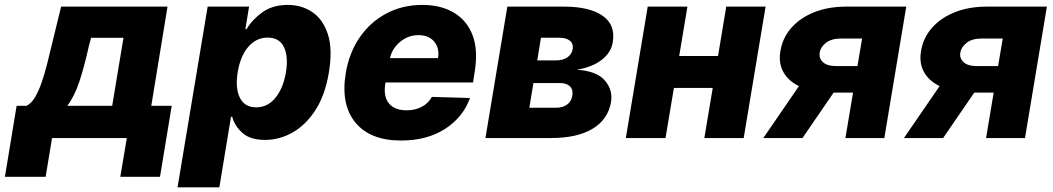

<svg xmlns="http://www.w3.org/2000/svg" viewBox="-74 -573 4370 797"><path d="M-53.6 160.9 -5 -133.9H36.2Q56.1 -143.5 71.6 -169.7Q87 -196 99.3 -231.7Q111.5 -267.4 121.3 -306.3Q131 -345.2 139.2 -379.6L179.7 -545.5H621.4L554 -133.9H638.8L590.2 160.9H425.4L452.4 0H142L115.4 160.9ZM205.3 -133.9H391.7L438.6 -416.2H304L294.4 -379.6Q274.9 -291.9 254.6 -231.9Q234.4 -171.9 205.3 -133.9Z M663 204.5 788 -545.5H959.9L944.6 -452.1H949.9Q971.2 -489.7 1013.8 -521.1Q1056.5 -552.6 1121.1 -552.6Q1178.3 -552.6 1222.7 -522.5Q1267 -492.5 1287.1 -430.6Q1307.2 -368.6 1291.2 -272.4Q1275.9 -179.3 1236.2 -117.2Q1196.4 -55 1141.5 -23.6Q1086.6 7.8 1026.3 7.8Q964.5 7.8 932 -21.5Q899.5 -50.8 889.9 -88.4H884.9L836.6 204.5ZM912.6 -272.7Q902 -206.3 921.9 -166.9Q941.8 -127.5 989.3 -127.5Q1037.3 -127.5 1069.4 -167.1Q1101.6 -206.7 1112.9 -272.7Q1123.6 -338.4 1104.6 -377.7Q1085.6 -416.9 1036.9 -416.9Q989.3 -416.9 956.3 -378.2Q923.3 -339.5 912.6 -272.7Z M1590.6 10.3Q1462.4 10.3 1400.9 -64.8Q1339.5 -139.9 1361.5 -270.6Q1375.7 -355.1 1419.6 -418.5Q1463.4 -481.9 1530.2 -517.2Q1596.9 -552.6 1679 -552.6Q1756.4 -552.6 1810.5 -520.2Q1864.7 -487.9 1888 -426Q1911.2 -364 1896.3 -274.1L1889.6 -230.8H1526.3L1525.2 -224.4Q1517 -172.6 1540.5 -143.8Q1563.9 -115.1 1614.7 -115.1Q1648.4 -115.1 1676.1 -129.3Q1703.8 -143.5 1718.8 -170.8L1877.1 -166.2Q1848 -85.9 1773.3 -37.8Q1698.5 10.3 1590.6 10.3ZM1544.7 -331.7H1744.3Q1751.1 -373.6 1728.3 -400.4Q1705.6 -427.2 1663 -427.2Q1620.7 -427.2 1587.4 -399.7Q1554 -372.2 1544.7 -331.7Z M1941.1 0 2032 -545.5H2267.8Q2372.9 -545.5 2427.4 -507.6Q2481.9 -469.8 2469.5 -397Q2462.7 -354.8 2423.5 -324.4Q2384.2 -294 2319.6 -283.4Q2402.3 -278.8 2436.4 -239.3Q2470.5 -199.9 2462.4 -149.9Q2450.3 -77.4 2386.2 -38.7Q2322.1 0 2213.1 0ZM2123.2 -125.7H2233.7Q2261.7 -125.7 2279.8 -138.8Q2297.9 -152 2301.5 -175.1Q2306.1 -199.9 2292.3 -214.1Q2278.4 -228.3 2250.7 -228.3H2140.3ZM2156.2 -322.4H2235.1Q2263.1 -322.4 2281.4 -335Q2299.7 -347.7 2303.3 -370Q2306.8 -391.7 2291.5 -404.1Q2276.3 -416.5 2245.7 -416.5H2171.5Z M2779.5 -545.5 2745.4 -340.6H2906.6L2940.7 -545.5H3104L3013.1 0H2849.8L2884.6 -208.1H2723.4L2688.6 0H2523.8L2614.7 -545.5Z M3435.4 0 3467 -188.6H3386.4L3257.1 0H3094.5L3242.5 -215.6Q3197.4 -237.6 3177.2 -275Q3157 -312.5 3165.5 -360.8Q3174 -415.1 3210.4 -456.9Q3246.8 -498.6 3305.2 -522Q3363.6 -545.5 3438.2 -545.5H3687.9L3596.9 0ZM3485.4 -298.7 3504.6 -413H3416.5Q3376.8 -413 3354.2 -394.9Q3331.7 -376.8 3328.8 -355.1Q3324.2 -332.7 3341.3 -315.7Q3358.3 -298.7 3398.4 -298.7Z M4019.2 0 4050.8 -188.6H3970.2L3840.9 0H3678.3L3826.3 -215.6Q3781.2 -237.6 3761 -275Q3740.8 -312.5 3749.3 -360.8Q3757.8 -415.1 3794.2 -456.9Q3830.6 -498.6 3889 -522Q3947.4 -545.5 4022 -545.5H4271.7L4180.8 0ZM4069.2 -298.7 4088.4 -413H4000.4Q3960.6 -413 3938 -394.9Q3915.5 -376.8 3912.6 -355.1Q3908 -332.7 3925.1 -315.7Q3942.1 -298.7 3982.2 -298.7Z"/></svg>

Font: Inter UI Extra Bold
Style: Italic
Weight: 800
Italic angle: 9.39999°
Designer: Rasmus Andersson
Foundry: rsms
Version: 3.2;8d6f07862